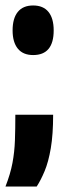

<svg xmlns="http://www.w3.org/2000/svg" viewBox="-40 -552 221 701"><path d="M-20 129Q-2 83 5.5 43Q13 3 14.5 -39.5Q16 -82 16 -133H154Q154 -61 145.5 -11Q137 39 123 72.5Q109 106 94 129ZM81 -351Q44 -351 25 -374.5Q6 -398 6 -441Q6 -485 25 -508.5Q44 -532 81 -532Q118 -532 137 -508.5Q156 -485 156 -441Q156 -351 81 -351Z"/></svg>

Font: Bricolage Grotesque Condensed ExtraBold
Style: Regular
Weight: 800
Width: 3
Designer: Mathieu Triay
Foundry: Atelier Triay
Version: Version 1.000;gftools[0.9.30]